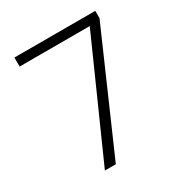

<svg xmlns="http://www.w3.org/2000/svg" viewBox="-168 -836 906 958"><g transform="rotate(-30 285.5 -357.0)"><path d="M160 0 455 -662H51V-714H517V-672L223 0Z"/></g></svg>

Font: Noto Sans Lao Looped Light
Style: Regular
Weight: 300
Designer: Mark Frömberg, Ben Mitchell
Foundry: The Fontpad Ltd
Version: Version 1.002; ttfautohint (v1.8.4.7-5d5b)